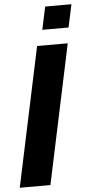

<svg xmlns="http://www.w3.org/2000/svg" viewBox="-65 -946 466 981"><g transform="rotate(-5 168.5 -455.5)"><path d="M304.2 -713.9 152.8 0H-4.4L147 -713.9ZM340.3 -911.1 315.4 -793.9H180.7L205.6 -911.1Z"/></g></svg>

Font: XB Khoramshahr
Style: Bold Italic
Weight: 700
Italic angle: -12°
Designer: Behnam
Foundry: Irmug
Version: Version 8.005 2009